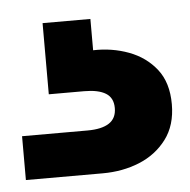

<svg xmlns="http://www.w3.org/2000/svg" viewBox="-33 -40 332 336"><g transform="rotate(-5 133.0 128.5)"><path d="M0 264V187H115Q140 187 153 178.5Q166 170 166 152Q166 134 153 126Q140 118 115 118H53V-7H137V48Q170 47 199.5 58Q229 69 247.5 92.5Q266 116 266 154Q266 191 247.5 215.5Q229 240 199.5 252Q170 264 135 264Z"/></g></svg>

Font: DM Sans 9pt
Style: Bold
Weight: 700
Designer: Colophon Foundry, Jonny Pinhorn
Foundry: Colophon Foundry
Version: Version 4.004;gftools[0.9.30]